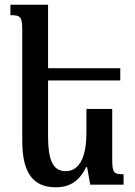

<svg xmlns="http://www.w3.org/2000/svg" viewBox="-20 -780 572 811"><path d="M344 -74H348L361 0H502V-44C460 -44 454 -50 454 -109V-320H345V-219C345 -127 321 -57 257 -57C202 -57 183 -108 183 -203V-440H488V-492H183V-760H24V-716C68 -716 74 -709 74 -649V-185C74 -48 121 11 215 11C277 11 315 -16 344 -74Z"/></svg>

Font: Noto Serif Armenian Condensed Semi
Style: Regular
Weight: 600
Width: 3
Designer: Monotype Design Team
Foundry: Monotype Imaging Inc.
Version: Version 1.901